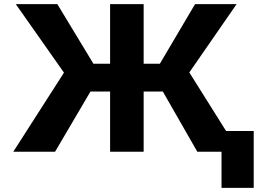

<svg xmlns="http://www.w3.org/2000/svg" viewBox="-20 -731 1297 925"><path d="M764.5 -290 930.6 0H1131.9L892.1 -382L1119.8 -711H919.6L750.2 -424H672.1V-711H510.4V-424H430.1L256.3 -711H56.1L288.2 -381L44 0H245.3L415.8 -290H510.4V0H672.1V-290ZM1202.3 174V-100H1047.2V174Z"/></svg>

Font: Asimov
Style: Wid
Weight: 500
Designer: Google
Version: Version 2.000980; 2014